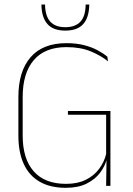

<svg xmlns="http://www.w3.org/2000/svg" viewBox="-20 -844 602 872"><path d="M278.5 9Q208.5 9 160.5 -18.5Q112.5 -46 88 -99Q63.5 -152 63.5 -228V-403Q63.5 -520.5 119 -584.2Q174.5 -648 282 -648Q327 -648 362.5 -638.8Q398 -629.5 424.2 -615.2Q450.5 -601 467.5 -586.5L470.5 -565.5Q438.5 -591.5 392 -610.8Q345.5 -630 281.5 -630Q184 -630 133.5 -571Q83 -512 83 -403V-228.5Q83 -123 133 -66Q183 -9 280 -9Q332.5 -9 369.8 -27.5Q407 -46 430 -76.8Q453 -107.5 462 -144.5V-333L470 -323H288.5V-340H481.5V-123.5L466 -124.5Q458 -91.5 435.5 -60.8Q413 -30 374.2 -10.5Q335.5 9 278.5 9ZM464 -132.5H481.5V0H462ZM276.5 -705Q222 -705 195.5 -734.8Q169 -764.5 168 -823.5H184.5Q185.5 -770.5 208.5 -745.5Q231.5 -720.5 276.5 -720.5Q322 -720.5 345.2 -745.5Q368.5 -770.5 369 -823.5H385.5Q384.5 -764.5 358 -734.8Q331.5 -705 276.5 -705Z"/></svg>

Font: Anek Latin Medium Thin
Style: Regular
Weight: 250
Version: Version 1.003